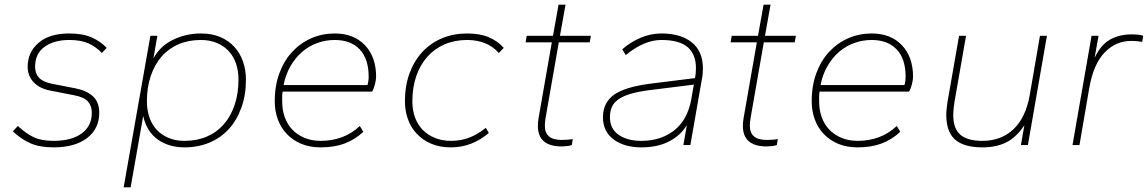

<svg xmlns="http://www.w3.org/2000/svg" viewBox="-20 -624 4938 826"><path d="M210 10Q150 10 110 -8Q70 -26 35 -59L57 -82Q91 -50 124.5 -34Q158 -18 210 -18Q288 -18 331.5 -50Q375 -82 375 -139Q375 -168 358.5 -187Q342 -206 300 -214L198 -234Q150 -243 124.5 -270.5Q99 -298 99 -337Q99 -399 145.5 -439.5Q192 -480 278 -480Q337 -480 375.5 -462.5Q414 -445 439 -418L418 -396Q394 -422 361.5 -437Q329 -452 278 -452Q212 -452 171.5 -422.5Q131 -393 131 -337Q131 -308 147.5 -290Q164 -272 202 -264L304 -244Q352 -235 379.5 -210Q407 -185 407 -139Q407 -70 354.5 -30Q302 10 210 10Z M774 10Q706 10 658.5 -24Q611 -58 596 -125L542 182H512L627 -470H657L640 -373Q670 -427 725.5 -453.5Q781 -480 844 -480Q892 -480 928 -464.5Q964 -449 988.5 -422Q1013 -395 1025.5 -359Q1038 -323 1038 -282Q1038 -215 1018.5 -161Q999 -107 964.5 -69Q930 -31 881 -10.5Q832 10 774 10ZM774 -18Q827 -18 870 -36.5Q913 -55 943 -89.5Q973 -124 989.5 -173Q1006 -222 1006 -282Q1006 -319 995.5 -350Q985 -381 964.5 -403.5Q944 -426 913.5 -439Q883 -452 844 -452Q791 -452 748 -433.5Q705 -415 675 -380.5Q645 -346 628.5 -297Q612 -248 612 -188Q612 -151 622.5 -120Q633 -89 653.5 -66.5Q674 -44 704.5 -31Q735 -18 774 -18Z M1360 10Q1312 10 1275.5 -5.5Q1239 -21 1213.5 -48Q1188 -75 1175 -111Q1162 -147 1162 -188Q1162 -256 1182.5 -310.5Q1203 -365 1238.5 -402.5Q1274 -440 1320.5 -460Q1367 -480 1420 -480Q1502 -480 1550 -429.5Q1598 -379 1598 -294Q1598 -282 1593.5 -263Q1589 -244 1581 -230H1196Q1194 -219 1194 -209Q1194 -199 1194 -188Q1194 -151 1205 -120Q1216 -89 1237.5 -66.5Q1259 -44 1290 -31Q1321 -18 1360 -18Q1408 -18 1450.5 -33.5Q1493 -49 1528 -82L1543 -57Q1508 -24 1463.5 -7Q1419 10 1360 10ZM1420 -452Q1381 -452 1345 -439Q1309 -426 1280 -401Q1251 -376 1230 -340Q1209 -304 1200 -258H1561Q1566 -275 1566 -294Q1566 -371 1527.5 -411.5Q1489 -452 1420 -452Z M1920 10Q1872 10 1835.5 -5.5Q1799 -21 1773.5 -48Q1748 -75 1735 -111Q1722 -147 1722 -188Q1722 -255 1742 -309Q1762 -363 1797.5 -401Q1833 -439 1882 -459.5Q1931 -480 1990 -480Q2045 -480 2083.5 -463.5Q2122 -447 2147 -418L2126 -396Q2100 -425 2066 -438.5Q2032 -452 1990 -452Q1937 -452 1893.5 -433.5Q1850 -415 1819 -380.5Q1788 -346 1771 -297Q1754 -248 1754 -188Q1754 -151 1765 -120Q1776 -89 1797.5 -66.5Q1819 -44 1850 -31Q1881 -18 1920 -18Q1962 -18 1998 -31.5Q2034 -45 2070 -74L2083 -52Q2048 -22 2007 -6Q1966 10 1920 10Z M2397 6Q2294 6 2294 -82Q2294 -98 2297 -116L2354 -442H2241L2246 -470H2359L2383 -604H2413L2389 -470H2522L2517 -442H2384L2327 -116Q2324 -98 2324 -82Q2324 -53 2341.5 -37.5Q2359 -22 2397 -22Q2409 -22 2422.5 -23Q2436 -24 2444 -26L2440 0Q2432 3 2419 4.5Q2406 6 2397 6Z M2739 10Q2666 10 2620 -24Q2574 -58 2574 -120Q2574 -182 2621 -216Q2668 -250 2778 -264L2970 -288Q2974 -308 2974 -331Q2974 -390 2938.5 -421Q2903 -452 2825 -452Q2751 -452 2672 -387L2657 -412Q2694 -444 2737 -462Q2780 -480 2825 -480Q2909 -480 2956.5 -441.5Q3004 -403 3004 -329Q3004 -319 3003 -307Q3002 -295 3000 -286L2950 0H2920L2935 -86Q2909 -42 2859 -16Q2809 10 2739 10ZM2739 -18Q2786 -18 2823 -31.5Q2860 -45 2886.5 -68Q2913 -91 2929.5 -123Q2946 -155 2953 -192L2965 -260L2773 -236Q2726 -230 2693.5 -220.5Q2661 -211 2641 -197Q2621 -183 2612.5 -164Q2604 -145 2604 -120Q2604 -70 2641.5 -44Q2679 -18 2739 -18Z M3279 6Q3176 6 3176 -82Q3176 -98 3179 -116L3236 -442H3123L3128 -470H3241L3265 -604H3295L3271 -470H3404L3399 -442H3266L3209 -116Q3206 -98 3206 -82Q3206 -53 3223.5 -37.5Q3241 -22 3279 -22Q3291 -22 3304.5 -23Q3318 -24 3326 -26L3322 0Q3314 3 3301 4.5Q3288 6 3279 6Z M3670 10Q3622 10 3585.5 -5.5Q3549 -21 3523.5 -48Q3498 -75 3485 -111Q3472 -147 3472 -188Q3472 -256 3492.5 -310.5Q3513 -365 3548.5 -402.5Q3584 -440 3630.5 -460Q3677 -480 3730 -480Q3812 -480 3860 -429.5Q3908 -379 3908 -294Q3908 -282 3903.5 -263Q3899 -244 3891 -230H3506Q3504 -219 3504 -209Q3504 -199 3504 -188Q3504 -151 3515 -120Q3526 -89 3547.5 -66.5Q3569 -44 3600 -31Q3631 -18 3670 -18Q3718 -18 3760.5 -33.5Q3803 -49 3838 -82L3853 -57Q3818 -24 3773.5 -7Q3729 10 3670 10ZM3730 -452Q3691 -452 3655 -439Q3619 -426 3590 -401Q3561 -376 3540 -340Q3519 -304 3510 -258H3871Q3876 -275 3876 -294Q3876 -371 3837.5 -411.5Q3799 -452 3730 -452Z M4206 10Q4127 10 4089 -23.5Q4051 -57 4051 -129Q4051 -142 4052.5 -156Q4054 -170 4056 -184L4106 -470H4136L4086 -184Q4084 -170 4082.5 -155.5Q4081 -141 4081 -129Q4081 -70 4112 -44Q4143 -18 4206 -18Q4287 -18 4340 -68Q4393 -118 4410 -215L4454 -470H4484L4402 0H4372L4387 -85Q4352 -33 4309 -11.5Q4266 10 4206 10Z M4594 0 4676 -470H4706L4689 -375Q4716 -432 4756 -454Q4796 -476 4847 -476Q4884 -476 4898 -470L4894 -444Q4882 -446 4870.5 -447Q4859 -448 4847 -448Q4780 -448 4732 -398Q4684 -348 4666 -245L4624 0Z"/></svg>

Font: Celebes Thin
Style: Italic
Weight: 250
Italic angle: -10°
Designer: Anugrah Pasau
Foundry: Lafontype
Version: Version 1.000; ttfautohint (v1.8.4)